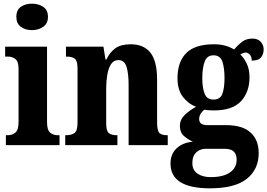

<svg xmlns="http://www.w3.org/2000/svg" viewBox="-20 -790 1455 1045"><path d="M154 -626Q118 -626 93.5 -644Q69 -662 69 -698Q69 -736 93.5 -753Q118 -770 154 -770Q189 -770 215 -753Q241 -736 241 -698Q241 -662 215 -644Q189 -626 154 -626ZM12 0V-54H22Q47 -54 64 -68.5Q81 -83 81 -126V-415Q81 -455 64 -468.5Q47 -482 23 -482H8V-536H236V-125Q236 -82 253 -68Q270 -54 295 -54H304V0Z M335 0V-54H339Q369 -54 385.5 -66Q402 -78 402 -123V-417Q402 -459 387 -470.5Q372 -482 343 -482H339V-536H543L554 -466H559Q578 -506 608 -527.5Q638 -549 692 -549Q762 -549 798.5 -503.5Q835 -458 835 -356V-125Q835 -79 847.5 -66.5Q860 -54 889 -54H893V0H680V-327Q680 -391 668.5 -427Q657 -463 624 -463Q599 -463 584.5 -441Q570 -419 564 -383.5Q558 -348 558 -308V-119Q558 -77 572.5 -65.5Q587 -54 616 -54H619V0Z M1123 235Q908 235 908 100Q908 48 941.5 17Q975 -14 1030 -19Q1004 -30 981.5 -49.5Q959 -69 959 -105Q959 -138 983.5 -162.5Q1008 -187 1047 -209Q1004 -225 975 -263.5Q946 -302 946 -364Q946 -453 993.5 -501Q1041 -549 1144 -549Q1178 -549 1204 -542Q1230 -535 1254 -521Q1275 -545 1297.5 -562.5Q1320 -580 1354 -580Q1383 -580 1399 -562.5Q1415 -545 1415 -521Q1415 -496 1401 -478Q1387 -460 1350 -460Q1350 -483 1339 -493.5Q1328 -504 1318 -504Q1309 -504 1301.5 -500.5Q1294 -497 1288 -494Q1309 -473 1323.5 -442.5Q1338 -412 1338 -369Q1338 -289 1291.5 -239Q1245 -189 1144 -189Q1134 -189 1117.5 -190Q1101 -191 1093 -193Q1083 -187 1073.5 -173Q1064 -159 1064 -142Q1064 -124 1076 -116.5Q1088 -109 1105 -109H1209Q1300 -109 1344 -68.5Q1388 -28 1388 43Q1388 132 1323 183.5Q1258 235 1123 235ZM1142 -248Q1179 -248 1190.5 -280Q1202 -312 1202 -365Q1202 -419 1190.5 -454Q1179 -489 1142 -489Q1106 -489 1093.5 -453.5Q1081 -418 1081 -364Q1081 -313 1093.5 -280.5Q1106 -248 1142 -248ZM1126 174Q1195 174 1231.5 148.5Q1268 123 1268 79Q1268 20 1205 20H1097Q1082 20 1066 27Q1050 34 1038.5 51Q1027 68 1027 98Q1027 136 1055 155Q1083 174 1126 174Z"/></svg>

Font: Noto Serif Bengali Condensed ExtraBold
Style: Regular
Weight: 800
Width: 3
Designer: Juan Bruce, Universal Thirst, Indian Type Foundry and the Monotype Design Team.
Foundry: Monotype Imaging Inc.
Version: Version 2.003; ttfautohint (v1.8.4.7-5d5b)